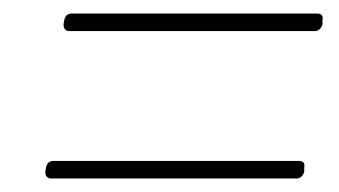

<svg xmlns="http://www.w3.org/2000/svg" viewBox="-20 -475 502 284"><path d="M74 -439 75 -445Q77 -455 86 -455H449Q459 -455 457 -445V-439Q456 -435 453 -432Q450 -429 446 -429H83Q74 -429 74 -439ZM47 -221 48 -227Q50 -237 59 -237H422Q432 -237 430 -227V-221Q429 -217 426 -214Q423 -211 419 -211H56Q47 -211 47 -221Z"/></svg>

Font: Barlow Semi Condensed Thin
Style: Italic
Weight: 250
Width: 4
Italic angle: -7°
Designer: Jeremy Tribby
Foundry: Tribby Type
Version: Version 1.408